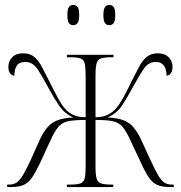

<svg xmlns="http://www.w3.org/2000/svg" viewBox="-20 -758 734 778"><path d="M9 0V-10H17Q35 -10 47.5 -18.5Q60 -27 73 -48.5Q86 -70 104 -109L144 -198Q157 -224 172 -242Q187 -260 211.5 -270Q236 -280 277 -282Q241 -298 219 -330.5Q197 -363 174 -406Q148 -455 129.5 -481Q111 -507 83 -507Q59 -507 49 -493.5Q39 -480 38 -451Q14 -455 14 -487Q14 -510 29.5 -526Q45 -542 73 -542Q102 -542 119.5 -527Q137 -512 150.5 -485.5Q164 -459 181 -426Q200 -388 215 -360.5Q230 -333 244 -317Q258 -301 278 -292Q298 -283 327 -283V-452Q327 -486 323 -501.5Q319 -517 305.5 -521.5Q292 -526 264 -526H251V-536H440V-526H432Q404 -526 390 -521.5Q376 -517 371.5 -501.5Q367 -486 367 -452V-283Q396 -283 415.5 -292.5Q435 -302 449 -317Q463 -333 478.5 -360.5Q494 -388 512 -426Q529 -459 542.5 -485.5Q556 -512 574 -527Q592 -542 620 -542Q648 -542 663.5 -526Q679 -510 679 -487Q679 -455 655 -451Q654 -507 611 -507Q582 -507 564 -481Q546 -455 519 -406Q496 -363 474.5 -330.5Q453 -298 416 -282Q458 -280 482 -270Q506 -260 521 -242Q536 -224 549 -198L590 -109Q608 -70 620.5 -48.5Q633 -27 645.5 -18.5Q658 -10 676 -10H684V0H670Q636 0 616.5 -9Q597 -18 582.5 -39.5Q568 -61 551 -99L509 -188Q492 -226 476.5 -244Q461 -262 436.5 -267Q412 -272 367 -272V-84Q367 -50 371.5 -34.5Q376 -19 390 -14.5Q404 -10 433 -10H439V0H251V-10H263Q291 -10 305 -14.5Q319 -19 323 -34.5Q327 -50 327 -84V-272Q282 -272 257 -267Q232 -262 216.5 -244Q201 -226 184 -188L143 -99Q125 -61 110.5 -39.5Q96 -18 76.5 -9Q57 0 24 0ZM423 -656Q411 -656 405 -665Q399 -674 399 -697Q399 -720 405 -729Q411 -738 423 -738Q435 -738 441 -729Q447 -720 447 -697Q447 -674 441 -665Q435 -656 423 -656ZM277 -656Q265 -656 259 -665Q253 -674 253 -697Q253 -720 259 -729Q265 -738 277 -738Q288 -738 294.5 -729Q301 -720 301 -697Q301 -674 294.5 -665Q288 -656 277 -656Z"/></svg>

Font: Noto Serif Display Condensed ExtraLight
Style: Regular
Weight: 200
Width: 3
Designer: Monotype Design Team
Foundry: Monotype Imaging Inc.
Version: Version 2.009